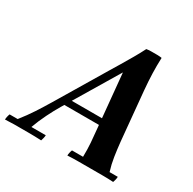

<svg xmlns="http://www.w3.org/2000/svg" viewBox="-227 -887 1058 1053"><g transform="rotate(30 302.0 -360.5)"><path d="M-68 2Q-68 -6 -65.5 -17Q-63 -28 -60 -35H-9Q26 -79 54 -122Q82 -165 109 -210L294 -519Q310 -545 330 -578.5Q350 -612 371.5 -649Q393 -686 410 -720Q421 -722 440 -722.5Q459 -723 478.5 -722.5Q498 -722 507 -720L363 -545L162 -210Q141 -175 118 -128.5Q95 -82 78 -35H169Q169 -28 166.5 -17Q164 -6 161 2Q120 0 82.5 0Q45 0 28 0Q10 0 -11.5 0Q-33 0 -68 2ZM573 -35H625Q625 -27 622.5 -16.5Q620 -6 617 2Q583 0 552.5 0Q522 0 469 0Q431 0 396 0Q361 0 327 2Q327 -6 329.5 -17Q332 -28 335 -35H405Q406 -81 403 -122.5Q400 -164 395 -210L363 -545L507 -720Q505 -669 506.5 -621.5Q508 -574 513 -518L542 -210Q547 -162 553.5 -119.5Q560 -77 573 -35ZM425 -230H160L169 -270H434Z"/></g></svg>

Font: Poltawski Nowy
Style: Bold Italic
Weight: 700
Italic angle: -12°
Designer: Adam Pótawski, Mateusz Machalski, Borys Kosmynka, Ania Wieluska
Foundry: Capitalics.wtf
Version: Version 1.001;gftools[0.9.25]